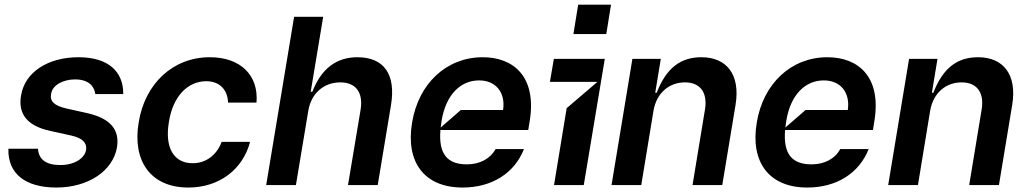

<svg xmlns="http://www.w3.org/2000/svg" viewBox="-20 -800 4447 830"><path d="M223.7 10.7C360.1 10.7 468 -60 485.8 -163.4C497.9 -241.1 455.6 -288.7 356.5 -311.1L267 -331C213.4 -343.4 194.6 -362.6 201 -394.2C206 -431.1 251.1 -456.7 304.7 -456.7C362.9 -456.7 387.8 -427.2 392 -393.5H512.8C513.5 -491.5 447.4 -552.6 319.6 -552.6C187.1 -552.6 87 -487.9 71 -387.1C57.2 -307.5 97.7 -255 198.9 -233.7L289.1 -213.8C336.6 -202.8 356.5 -182.5 352.3 -152C345.2 -114.3 300.4 -86.3 240.1 -86.6C181.1 -86.3 147 -109.7 144.2 -157H16.3C13.1 -49 89.8 10.7 223.7 10.7Z M794 10.7C930.8 10.7 1030.5 -70.3 1061.1 -186.8H938.2C916.2 -127.8 868.6 -94.1 812.5 -94.5C731.9 -94.1 691.1 -161.2 710.2 -272.7C726.9 -382.8 791.2 -448.9 871.4 -448.9C932.5 -448.9 964.1 -409.1 965.9 -356.5H1088.8C1098.7 -474.8 1019.5 -552.6 887.1 -552.6C726.6 -552.6 605.8 -437.1 579.5 -270.6C551.5 -105.5 630.3 10.7 794 10.7Z M1259.2 0 1312.5 -319.6C1324.9 -398.4 1381.7 -443.9 1451 -443.9C1517.8 -443.9 1550.4 -400.9 1539.1 -327.4L1484.4 0H1612.9L1670.5 -347.3C1691.8 -479 1639.6 -552.6 1524.9 -552.6C1435 -552.6 1369 -503.9 1330.3 -403.4H1323.2L1377.1 -727.3H1251.4L1130.7 0Z M2066.8 -552.6C1909.4 -552.6 1788.7 -437.9 1761.4 -269.9C1732.6 -98.4 1815 10.7 1979.4 10.7C2106.5 10.7 2203.8 -51.1 2245 -155.5H2122.2C2099.4 -113.3 2053.3 -89.5 1998.6 -89.5C1914.4 -89.5 1875.4 -133.2 1883.9 -237.9H2263.5L2269.9 -277C2301.1 -468.4 2199.9 -552.6 2066.8 -552.6ZM1972.3 -324.6 1884.9 -248.6C1886 -258.2 1887.4 -268.5 1889.2 -279.1C1907.7 -390.3 1970.5 -452.4 2051.1 -452.4C2125 -452.4 2165.8 -398.4 2154.8 -324.6Z M2600.9 -652.7 2621.4 -779.8H2479.4L2458.8 -652.7ZM2503.6 0 2594.5 -545.5H2374.3L2357.2 -446H2562.5L2429.7 -332.4L2375 0Z M2804.7 -319.6C2817.5 -398.4 2872.9 -443.9 2941.1 -443.9C3006.7 -443.9 3039.4 -400.2 3027.7 -327.4L2973.7 0H3102.3L3159.8 -347.3C3181.1 -478 3121.1 -552.6 3012.1 -552.6C2923.7 -552.6 2860.8 -507.8 2818.9 -399.1H2812.5L2836.6 -545.5H2713.8L2623.6 0H2752.1Z M3556.8 -552.6C3399.5 -552.6 3278.8 -437.9 3251.4 -269.9C3222.7 -98.4 3305 10.7 3469.5 10.7C3596.6 10.7 3693.9 -51.1 3735.1 -155.5H3612.2C3589.5 -113.3 3543.3 -89.5 3488.6 -89.5C3404.5 -89.5 3365.4 -133.2 3373.9 -237.9H3753.6L3759.9 -277C3791.2 -468.4 3690 -552.6 3556.8 -552.6ZM3462.4 -324.6 3375 -248.6C3376.1 -258.2 3377.5 -268.5 3379.3 -279.1C3397.7 -390.3 3460.6 -452.4 3541.2 -452.4C3615.1 -452.4 3655.9 -398.4 3644.9 -324.6Z M4000.7 -319.6C4013.5 -398.4 4068.9 -443.9 4137.1 -443.9C4202.8 -443.9 4235.4 -400.2 4223.7 -327.4L4169.7 0H4298.3L4355.8 -347.3C4377.1 -478 4317.1 -552.6 4208.1 -552.6C4119.7 -552.6 4056.8 -507.8 4014.9 -399.1H4008.5L4032.7 -545.5H3909.8L3819.6 0H3948.2Z"/></svg>

Font: Riot Sans 2.0
Style: Bold Italic
Weight: 600
Italic angle: -9.39999°
Designer: Rasmus Andersson
Foundry: rsms
Version: Version 3.006;hotconv 1.0.109;makeotfexe 2.5.65596